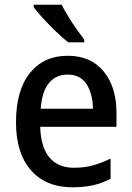

<svg xmlns="http://www.w3.org/2000/svg" viewBox="-20 -786 559 816"><path d="M268 -549Q366 -549 420.5 -482.5Q475 -416 475 -307V-247H151Q153 -162 189.5 -117.5Q226 -73 294 -73Q338 -73 374.5 -83Q411 -93 450 -112V-26Q413 -7 375 1.5Q337 10 288 10Q175 10 111.5 -62.5Q48 -135 48 -266Q48 -402 107 -475.5Q166 -549 268 -549ZM267 -469Q217 -469 187.5 -432.5Q158 -396 153 -324H375Q374 -387 348 -428Q322 -469 267 -469ZM242 -766Q253 -744 270 -716Q287 -688 305.5 -662Q324 -636 338 -618V-606H270Q248 -623 218.5 -651.5Q189 -680 162.5 -708.5Q136 -737 123 -756V-766Z"/></svg>

Font: Noto Sans Tamil SemiCondensed Medium
Style: Regular
Weight: 500
Width: 4
Designer: Jelle Bosma - Monotype Design Team
Foundry: Monotype Imaging Inc.
Version: Version 2.004; ttfautohint (v1.8.4.7-5d5b)